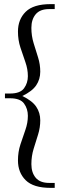

<svg xmlns="http://www.w3.org/2000/svg" viewBox="-20 -760 293 930"><path d="M225 150Q142 150 104.5 113Q67 76 67 17Q67 -24 79 -60.5Q91 -97 103 -131Q115 -165 115 -199Q115 -233 96.5 -258.5Q78 -284 29 -284H4V-307H29Q78 -307 96.5 -332.5Q115 -358 115 -391Q115 -425 103 -459Q91 -493 79 -529.5Q67 -566 67 -607Q67 -666 104.5 -703Q142 -740 225 -740H245V-716H218Q174 -716 153 -691Q132 -666 132 -625Q132 -586 143 -550.5Q154 -515 164.5 -481.5Q175 -448 175 -413Q175 -376 155.5 -347Q136 -318 88 -295Q136 -272 155.5 -243Q175 -214 175 -177Q175 -142 164.5 -108.5Q154 -75 143 -39.5Q132 -4 132 35Q132 76 153 101Q174 126 218 126H245V150Z"/></svg>

Font: Spectral SC Medium
Style: Regular
Weight: 500
Designer: Jean-Baptiste Levee
Foundry: Production Type
Version: Version 2.001